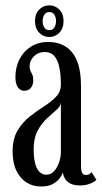

<svg xmlns="http://www.w3.org/2000/svg" viewBox="-20 -685 382 716"><path d="M133 10.5Q102.5 10.5 78.8 -4.5Q55 -19.5 41 -48.8Q27 -78 27 -120.5Q27 -167 45.2 -197.8Q63.5 -228.5 90.2 -249.8Q117 -271 144 -288.2Q171 -305.5 189 -324.2Q207 -343 207 -369.5Q207 -407 201.2 -434.2Q195.5 -461.5 182.5 -476.2Q169.5 -491 147.5 -491Q122.5 -491 106.5 -475Q90.5 -459 90.5 -438Q90.5 -427 94 -420Q97.5 -413 100.8 -405.8Q104 -398.5 104 -386Q104 -368.5 95.2 -357.5Q86.5 -346.5 70.5 -346.5Q55 -346.5 46.2 -360Q37.5 -373.5 37.5 -397.5Q37.5 -434.5 52.8 -464.2Q68 -494 95.8 -511.2Q123.5 -528.5 159.5 -528.5Q196.5 -528.5 224 -511.8Q251.5 -495 266.8 -458.8Q282 -422.5 282 -363V-69Q282 -47.5 286.5 -40Q291 -32.5 300 -32.5Q308.5 -32.5 313.8 -36.2Q319 -40 321.5 -43L339.5 -14.5Q333 -7 316.2 -0.2Q299.5 6.5 278 6.5Q257 6.5 243.2 -0.2Q229.5 -7 222.8 -18Q216 -29 214.5 -42Q212 -33.5 203 -21Q194 -8.5 177.2 1Q160.5 10.5 133 10.5ZM152.5 -33.5Q170.5 -33.5 182.8 -47.8Q195 -62 201 -81.5Q207 -101 207 -117V-302.5Q206 -288.5 190.2 -275Q174.5 -261.5 155 -243.5Q135.5 -225.5 120.5 -198Q105.5 -170.5 105.5 -127.5Q105.5 -81.5 117.8 -57.5Q130 -33.5 152.5 -33.5ZM164 -547Q141.5 -547 126 -563.2Q110.5 -579.5 110.5 -606Q110.5 -633.5 126 -649.2Q141.5 -665 164 -665Q186 -665 201.5 -649.2Q217 -633.5 217 -606Q217 -579.5 201.5 -563.2Q186 -547 164 -547ZM164 -572.5Q177 -572.5 183 -582.8Q189 -593 189 -607Q189 -619.5 183 -629.8Q177 -640 164 -640Q151 -640 145 -629.8Q139 -619.5 139 -607Q139 -593 145 -582.8Q151 -572.5 164 -572.5Z"/></svg>

Font: Imbue Thin 10pt
Style: Regular
Weight: 400
Version: Version 1.102